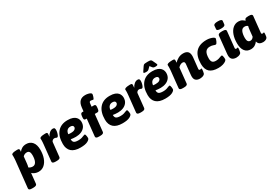

<svg xmlns="http://www.w3.org/2000/svg" viewBox="69 -1982 4902 3411"><g transform="rotate(-30 2519.5 -277.0)"><path d="M70 206Q33 206 18 196Q3 186 5 168L62 -371Q63 -387 64.5 -406.5Q66 -426 66 -446Q66 -455 65.5 -464.5Q65 -474 65 -485Q65 -501 85.5 -509Q106 -517 133.5 -519.5Q161 -522 180 -522Q209 -522 217.5 -515Q226 -508 226 -485Q226 -471 224 -457Q245 -488 282 -509.5Q319 -531 370 -531Q449 -531 495 -475.5Q541 -420 541 -315Q541 -225 515.5 -152Q490 -79 440.5 -35.5Q391 8 321 8Q284 8 249.5 -5.5Q215 -19 192 -42L170 169Q166 206 97 206ZM276 -125Q322 -125 347 -171.5Q372 -218 372 -305Q372 -397 308 -397Q282 -397 261.5 -387.5Q241 -378 226 -361L212 -224Q210 -206 206.5 -186.5Q203 -167 198 -151Q211 -140 232.5 -132.5Q254 -125 276 -125Z M669 2Q600 2 604 -37L639 -371Q641 -392 642.5 -413Q644 -434 644 -446Q644 -460 643.5 -468Q643 -476 643 -485Q643 -501 663.5 -509Q684 -517 711 -519.5Q738 -522 758 -522Q779 -522 789.5 -517.5Q800 -513 801 -494.5Q802 -476 796 -435Q818 -479 850.5 -505Q883 -531 917 -531Q945 -531 952 -516.5Q959 -502 959 -483Q959 -458 952 -428.5Q945 -399 933.5 -377Q922 -355 908 -355Q898 -355 885.5 -362Q873 -369 856 -369Q819 -369 800 -330L769 -36Q766 2 696 2Z M1180 8Q1058 8 997.5 -47Q937 -102 937 -205Q937 -361 1010.5 -446Q1084 -531 1219 -531Q1284 -531 1324.5 -515.5Q1365 -500 1386 -476Q1407 -452 1414.5 -426.5Q1422 -401 1422 -381Q1422 -320 1392 -279.5Q1362 -239 1312.5 -219Q1263 -199 1204 -199Q1175 -199 1149 -201.5Q1123 -204 1100 -208Q1100 -160 1125 -141.5Q1150 -123 1213 -123Q1253 -123 1281 -131.5Q1309 -140 1327 -148.5Q1345 -157 1353 -157Q1364 -157 1369.5 -142Q1375 -127 1377 -107.5Q1379 -88 1379 -74Q1379 -45 1329 -18.5Q1279 8 1180 8ZM1162 -303Q1217 -303 1241 -321.5Q1265 -340 1265 -364Q1265 -386 1249 -396.5Q1233 -407 1205 -407Q1163 -407 1137.5 -380.5Q1112 -354 1108 -307Q1120 -305 1134.5 -304Q1149 -303 1162 -303Z M1559 2Q1522 2 1507.5 -8Q1493 -18 1495 -36L1531 -384H1506Q1469 -384 1476 -440L1479 -468Q1482 -497 1491.5 -510Q1501 -523 1520 -523H1545L1554 -602Q1572 -760 1714 -760Q1743 -760 1771.5 -753.5Q1800 -747 1818.5 -736Q1837 -725 1837 -710Q1837 -704 1833.5 -689Q1830 -674 1824.5 -657Q1819 -640 1812 -628Q1805 -616 1798 -616Q1791 -616 1779.5 -620.5Q1768 -625 1752 -625Q1735 -625 1727.5 -616Q1720 -607 1718 -586L1711 -523H1762Q1799 -523 1792 -468L1789 -439Q1786 -410 1776.5 -397Q1767 -384 1748 -384H1696L1660 -35Q1656 2 1587 2Z M2044 8Q1922 8 1861.5 -47Q1801 -102 1801 -205Q1801 -361 1874.5 -446Q1948 -531 2083 -531Q2148 -531 2188.5 -515.5Q2229 -500 2250 -476Q2271 -452 2278.5 -426.5Q2286 -401 2286 -381Q2286 -320 2256 -279.5Q2226 -239 2176.5 -219Q2127 -199 2068 -199Q2039 -199 2013 -201.5Q1987 -204 1964 -208Q1964 -160 1989 -141.5Q2014 -123 2077 -123Q2117 -123 2145 -131.5Q2173 -140 2191 -148.5Q2209 -157 2217 -157Q2228 -157 2233.5 -142Q2239 -127 2241 -107.5Q2243 -88 2243 -74Q2243 -45 2193 -18.5Q2143 8 2044 8ZM2026 -303Q2081 -303 2105 -321.5Q2129 -340 2129 -364Q2129 -386 2113 -396.5Q2097 -407 2069 -407Q2027 -407 2001.5 -380.5Q1976 -354 1972 -307Q1984 -305 1998.5 -304Q2013 -303 2026 -303Z M2408 2Q2339 2 2343 -37L2378 -371Q2380 -392 2381.5 -413Q2383 -434 2383 -446Q2383 -460 2382.5 -468Q2382 -476 2382 -485Q2382 -501 2402.5 -509Q2423 -517 2450 -519.5Q2477 -522 2497 -522Q2518 -522 2528.5 -517.5Q2539 -513 2540 -494.5Q2541 -476 2535 -435Q2557 -479 2589.5 -505Q2622 -531 2656 -531Q2684 -531 2691 -516.5Q2698 -502 2698 -483Q2698 -458 2691 -428.5Q2684 -399 2672.5 -377Q2661 -355 2647 -355Q2637 -355 2624.5 -362Q2612 -369 2595 -369Q2558 -369 2539 -330L2508 -36Q2505 2 2435 2Z M2919 8Q2797 8 2736.5 -47Q2676 -102 2676 -205Q2676 -361 2749.5 -446Q2823 -531 2958 -531Q3023 -531 3063.5 -515.5Q3104 -500 3125 -476Q3146 -452 3153.5 -426.5Q3161 -401 3161 -381Q3161 -320 3131 -279.5Q3101 -239 3051.5 -219Q3002 -199 2943 -199Q2914 -199 2888 -201.5Q2862 -204 2839 -208Q2839 -160 2864 -141.5Q2889 -123 2952 -123Q2992 -123 3020 -131.5Q3048 -140 3066 -148.5Q3084 -157 3092 -157Q3103 -157 3108.5 -142Q3114 -127 3116 -107.5Q3118 -88 3118 -74Q3118 -45 3068 -18.5Q3018 8 2919 8ZM2901 -303Q2956 -303 2980 -321.5Q3004 -340 3004 -364Q3004 -386 2988 -396.5Q2972 -407 2944 -407Q2902 -407 2876.5 -380.5Q2851 -354 2847 -307Q2859 -305 2873.5 -304Q2888 -303 2901 -303ZM2856 -572Q2811 -572 2811 -587Q2811 -594 2825 -615L2875 -689Q2882 -699 2890 -705.5Q2898 -712 2916 -715Q2934 -718 2968 -718Q3013 -718 3029 -712.5Q3045 -707 3054 -689L3089 -615Q3092 -607 3094.5 -601Q3097 -595 3097 -590Q3097 -572 3049 -572Q3025 -572 3014 -577Q3003 -582 2994 -593L2961 -635L2919 -593Q2909 -583 2896 -577.5Q2883 -572 2856 -572Z M3633 8Q3573 8 3543 -23.5Q3513 -55 3520 -127L3541 -336Q3542 -342 3542 -346Q3542 -350 3542 -353Q3542 -376 3532 -385.5Q3522 -395 3500 -395Q3478 -395 3453 -381.5Q3428 -368 3411 -347L3379 -35Q3375 2 3306 2H3279Q3242 2 3227 -8Q3212 -18 3214 -36L3249 -371Q3250 -387 3251.5 -406.5Q3253 -426 3253 -446Q3253 -455 3252.5 -464.5Q3252 -474 3252 -485Q3252 -501 3272.5 -509Q3293 -517 3320.5 -519.5Q3348 -522 3367 -522Q3396 -522 3404.5 -515Q3413 -508 3413 -485Q3413 -465 3410 -445Q3437 -477 3485 -504Q3533 -531 3591 -531Q3650 -531 3681.5 -502.5Q3713 -474 3713 -408Q3713 -401 3712 -393Q3711 -385 3711 -376L3688 -159Q3685 -130 3710 -130Q3719 -130 3726 -133.5Q3733 -137 3737 -137Q3745 -137 3745 -118Q3745 -104 3742 -80.5Q3739 -57 3733 -38Q3728 -23 3711 -12.5Q3694 -2 3673 3Q3652 8 3633 8Z M4008 8Q3888 8 3830.5 -45.5Q3773 -99 3773 -209Q3773 -531 4071 -531Q4107 -531 4143 -522.5Q4179 -514 4203.5 -500.5Q4228 -487 4228 -471Q4228 -468 4223.5 -453Q4219 -438 4211.5 -420Q4204 -402 4194 -389Q4184 -376 4173 -376Q4158 -376 4131 -387Q4104 -398 4061 -398Q4000 -398 3971 -355.5Q3942 -313 3942 -224Q3942 -173 3963.5 -149Q3985 -125 4034 -125Q4067 -125 4093 -133Q4119 -141 4137 -148.5Q4155 -156 4163 -156Q4175 -156 4180.5 -140Q4186 -124 4187.5 -104Q4189 -84 4189 -69Q4189 -53 4166.5 -35Q4144 -17 4103 -4.5Q4062 8 4008 8Z M4378 8Q4319 8 4288.5 -23.5Q4258 -55 4265 -127L4302 -488Q4306 -525 4377 -525H4400Q4471 -525 4467 -488L4433 -159Q4430 -130 4455 -130Q4464 -130 4471 -133.5Q4478 -137 4482 -137Q4490 -137 4490 -118Q4490 -104 4487 -80.5Q4484 -57 4478 -38Q4473 -23 4456.5 -12.5Q4440 -2 4418.5 3Q4397 8 4378 8ZM4396 -574Q4351 -574 4332 -583.5Q4313 -593 4315 -611L4321 -679Q4323 -697 4344.5 -706.5Q4366 -716 4411 -716Q4455 -716 4474 -706.5Q4493 -697 4491 -679L4484 -611Q4482 -593 4461 -583.5Q4440 -574 4396 -574Z M4674 9Q4597 9 4554 -46.5Q4511 -102 4511 -209Q4511 -306 4537.5 -378.5Q4564 -451 4612 -491Q4660 -531 4724 -531Q4770 -531 4800 -512Q4830 -493 4845 -478Q4851 -501 4863 -512.5Q4875 -524 4920 -525H4940Q5008 -525 5005 -488L4971 -159Q4967 -130 4993 -130Q5002 -130 5009 -133.5Q5016 -137 5020 -137Q5027 -137 5027 -118Q5027 -110 5026 -94.5Q5025 -79 5021 -54Q5018 -31 5002.5 -17.5Q4987 -4 4965.5 2Q4944 8 4924 8Q4883 8 4855 -10Q4827 -28 4818 -68Q4794 -33 4758 -12Q4722 9 4674 9ZM4743 -127Q4766 -127 4784 -140.5Q4802 -154 4811 -172L4824 -300Q4826 -321 4829 -338.5Q4832 -356 4837 -374Q4828 -384 4812 -390.5Q4796 -397 4775 -397Q4723 -397 4701 -347.5Q4679 -298 4679 -218Q4679 -127 4743 -127Z"/></g></svg>

Font: Asap ExtraBold
Style: Italic
Weight: 800
Italic angle: -6°
Designer: Pablo Cosgaya
Foundry: Omnibus-Type
Version: Version 3.001; ttfautohint (v1.8.4.7-5d5b)